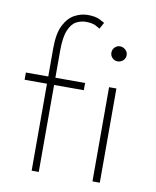

<svg xmlns="http://www.w3.org/2000/svg" viewBox="-80 -762 668 824"><g transform="rotate(10 254.0 -350.0)"><path d="M17 -410.5H114.5V-533.5Q114.5 -598.5 133 -634.5Q151.5 -670.5 179.5 -685.2Q207.5 -700 236 -700Q270 -700 289 -690.2Q308 -680.5 310.5 -678.5L295 -650.5Q292 -653 276.8 -661.2Q261.5 -669.5 233 -669.5Q212 -669.5 192 -659.2Q172 -649 158.8 -618.5Q145.5 -588 145.5 -527V-410.5H275V-379H145.5V0H114.5V-379H17ZM379.5 0V-410.5H411.5V0ZM396 -526Q382.5 -526 373 -535.5Q363.5 -545 363.5 -558.5Q363.5 -572.5 373.2 -582Q383 -591.5 396 -591.5Q405 -591.5 412.8 -587Q420.5 -582.5 425.2 -575.2Q430 -568 430 -558.5Q430 -545 420 -535.5Q410 -526 396 -526Z"/></g></svg>

Font: League Spartan Extralight
Style: Regular
Weight: 200
Foundry: The League of Moveable Type
Version: Version 2.300; ttfautohint (v1.8.3)